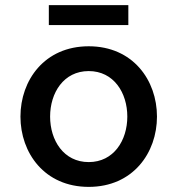

<svg xmlns="http://www.w3.org/2000/svg" viewBox="-20 -721 694 751"><path d="M482 -623V-701H171V-623ZM327 10C500 10 594 -123 594 -265C594 -407 500 -540 327 -540C154 -540 60 -407 60 -265C60 -123 154 10 327 10ZM327 -87C229 -87 176 -172 176 -265C176 -358 229 -443 327 -443C425 -443 478 -358 478 -265C478 -172 425 -87 327 -87Z"/></svg>

Font: Be Vietnam Pro Medium
Style: Regular
Weight: 500
Designer: Lam Bao, Tony Le, Vietanh Nguyen
Foundry: Yellow Type Foundry
Version: Version 1.002